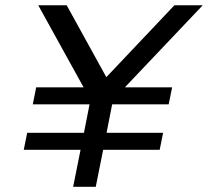

<svg xmlns="http://www.w3.org/2000/svg" viewBox="-20 -718 799 738"><path d="M324.2 -316.9H106L119.1 -382.3H301.3L127 -697.8H236.3L388.7 -421.4L650.4 -697.8H759.3L460 -382.3H641.6L628.4 -316.9H411.1L389.6 -207.5H606.9L593.8 -142.1H376.5L348.1 0H261.2L289.6 -142.1H71.3L84.5 -207.5H302.7Z"/></svg>

Font: Qaz
Style: Italic
Weight: 400
Italic angle: -11.25°
Designer: GGBotNet
Foundry: f0n7
Version: 0.70